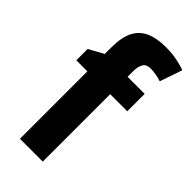

<svg xmlns="http://www.w3.org/2000/svg" viewBox="-241 -819 874 874"><g transform="rotate(45 195.5 -382.5)"><path d="M346 -434H236V0H89V-434H18V-507L89 -546V-586Q89 -654 109 -692.5Q129 -731 168 -748Q207 -765 263 -765Q303 -765 336 -758.5Q369 -752 391 -743L354 -635Q338 -640 321 -643.5Q304 -647 282 -647Q257 -647 246.5 -629.5Q236 -612 236 -581V-546H346Z"/></g></svg>

Font: Noto Sans Bengali SemiCondensed
Style: Bold
Weight: 700
Width: 4
Designer: Jelle Bosma - Monotype Design Team
Foundry: Monotype Imaging Inc.
Version: Version 2.003